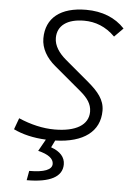

<svg xmlns="http://www.w3.org/2000/svg" viewBox="-61 -748 709 1029"><g transform="rotate(5 293.0 -234.0)"><path d="M122.1 234.4C247.6 234.4 313 199.7 313 132.8C313 94.2 287.1 64.9 237.3 47.4L255.9 9.3C408.2 4.9 494.6 -60.1 494.6 -171.9C494.6 -231 458.5 -272.5 405.3 -317.9L276.4 -426.3C237.8 -459 211.4 -496.6 211.4 -539.1C211.4 -605.5 264.2 -644 355 -644C415 -644 471.7 -623 521.5 -573.2L568.4 -620.6C518.1 -674.8 447.3 -703.1 360.8 -703.1C223.6 -703.1 145 -641.1 145 -530.8C145 -476.1 174.8 -427.2 220.7 -388.7L369.6 -263.7C404.3 -233.9 428.7 -203.1 428.7 -160.6C428.7 -89.8 362.3 -49.3 246.6 -49.3C184.6 -49.3 118.7 -64.5 53.2 -92.8L30.8 -31.7C79.1 -8.3 138.7 5.9 205.6 8.8L169.9 72.3C224.6 85.4 253.4 106.9 253.4 135.3C253.4 167 211.4 183.6 131.3 183.6Z"/></g></svg>

Font: Cascadia Mono NF Light
Style: Italic
Weight: 300
Italic angle: -10°
Monospace: yes
Designer: Aaron Bell
Foundry: Saja Typeworks
Version: Version 2404.023